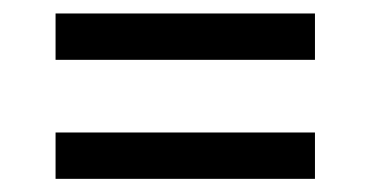

<svg xmlns="http://www.w3.org/2000/svg" viewBox="-20 -378 564 292"><path d="M64.5 -357.5H459V-287H64.5ZM64.5 -176.5H459V-106H64.5Z"/></svg>

Font: Newsreader SemiBold
Style: Regular
Weight: 600
Designer: Hugues Gentile
Foundry: Production Type
Version: Version 1.003